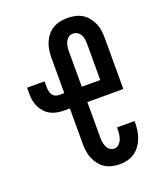

<svg xmlns="http://www.w3.org/2000/svg" viewBox="-139 -831 778 928"><g transform="rotate(-20 250.0 -367.5)"><path d="M318 8Q298 8 279 4Q260 0 243.5 -10Q227 -20 214.5 -35.5Q202 -51 194.5 -69Q187 -87 184 -106.5Q181 -126 181 -145V-328H153Q135 -328 117.5 -331Q100 -334 84 -342Q68 -350 55.5 -363.5Q43 -377 35 -393Q27 -409 24 -426.5Q21 -444 21 -462V-493H111V-462Q111 -452 113 -442.5Q115 -433 120 -424.5Q125 -416 134 -411.5Q143 -407 153 -407H181V-590Q181 -609 184 -628.5Q187 -648 194.5 -666Q202 -684 214.5 -699.5Q227 -715 244 -725Q261 -735 280 -739Q299 -743 319 -743Q338 -743 357.5 -739Q377 -735 393.5 -725Q410 -715 422.5 -699.5Q435 -684 443 -666Q451 -648 453.5 -628.5Q456 -609 456 -590V-328H271V-145Q271 -133 273 -121Q275 -109 280 -98Q285 -87 295 -79.5Q305 -72 318 -72Q331 -72 341.5 -82.5Q352 -93 356.5 -105.5Q361 -118 362.5 -132Q364 -146 364 -160V-164H454V-155Q454 -135 451 -115.5Q448 -96 441 -77Q434 -58 422 -41.5Q410 -25 393.5 -13.5Q377 -2 357.5 3Q338 8 318 8ZM271 -407H366V-590Q366 -602 364.5 -614.5Q363 -627 357.5 -638Q352 -649 341.5 -656Q331 -663 319 -663Q306 -663 296 -656Q286 -649 280.5 -638Q275 -627 273 -614.5Q271 -602 271 -590Z"/></g></svg>

Font: Iosevka SS10 Medium
Style: Regular
Weight: 500
Monospace: yes
Designer: Belleve Invis
Foundry: Belleve Invis
Version: Version 28.0.6; ttfautohint (v1.8.4)